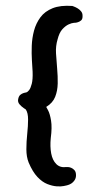

<svg xmlns="http://www.w3.org/2000/svg" viewBox="-20 -661 354 677"><path d="M214 -7Q214 -7 204.5 -5Q195 -3 180 -4Q165 -5 147 -12Q129 -19 112 -37Q95 -55 81 -88Q73 -108 73 -134.5Q73 -161 76 -189Q79 -217 79 -240Q79 -263 71 -275Q71 -275 63.5 -280Q56 -285 49 -293Q42 -301 44 -311Q46 -322 51.5 -326.5Q57 -331 62 -332.5Q67 -334 67 -334Q67 -334 72 -335Q77 -336 82.5 -343Q88 -350 92 -365.5Q96 -381 95 -408Q94 -425 92.5 -448.5Q91 -472 92 -499.5Q93 -527 100 -553Q107 -579 122.5 -600Q138 -621 165.5 -632Q193 -643 235 -640Q235 -640 240.5 -638Q246 -636 253 -632Q260 -628 265.5 -621.5Q271 -615 271 -607Q272 -594 266 -589Q260 -584 254 -582.5Q248 -581 248 -581Q248 -581 240.5 -580.5Q233 -580 222 -575Q211 -570 200 -558Q189 -546 183 -522Q176 -499 177.5 -473Q179 -447 181.5 -419.5Q184 -392 183.5 -366.5Q183 -341 174.5 -319.5Q166 -298 143 -284Q143 -284 149.5 -272Q156 -260 160 -236Q164 -212 159 -174Q156 -144 160.5 -120Q165 -96 178.5 -82.5Q192 -69 214 -72Q214 -72 219 -72Q224 -72 230.5 -69.5Q237 -67 242.5 -61Q248 -55 248 -43Q248 -33 243 -25.5Q238 -18 231.5 -14Q225 -10 219.5 -8.5Q214 -7 214 -7Z"/></svg>

Font: Sour Gummy
Style: Regular
Weight: 400
Designer: Stefie Justprince
Foundry: Eifetstype
Version: Version 1.000